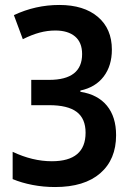

<svg xmlns="http://www.w3.org/2000/svg" viewBox="-20 -744 530 774"><path d="M202 10Q155 10 111 1.5Q67 -7 31 -22V-132Q111 -94 189 -94Q325 -94 325 -209Q325 -266 289 -293Q253 -320 178 -320H106V-422H178Q311 -422 311 -526Q311 -573 282.5 -597Q254 -621 203 -621Q171 -621 139.5 -612.5Q108 -604 72 -586L36 -683Q123 -724 219 -724Q318 -724 374.5 -676Q431 -628 431 -544Q431 -479 398 -435.5Q365 -392 304 -379V-374Q374 -363 411 -318Q448 -273 448 -199Q448 -101 384 -45.5Q320 10 202 10Z"/></svg>

Font: Noto Sans Condensed SemiBold
Style: Regular
Weight: 600
Width: 3
Designer: Monotype Design Team
Foundry: Monotype Imaging Inc.
Version: Version 2.013; ttfautohint (v1.8.4.7-5d5b)